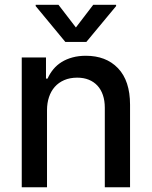

<svg xmlns="http://www.w3.org/2000/svg" viewBox="-20 -787 637 807"><path d="M173.3 -545.5V-456.7H180Q189.6 -478.3 204.4 -496.1Q219.1 -513.8 239.2 -526.3Q259.2 -538.7 284.6 -545.6Q310 -552.6 340.9 -552.6Q382.8 -552.6 416.5 -539.8Q450.3 -527 475.9 -500.4Q526.6 -447.4 526.6 -346.9V0H420.5V-334.2Q420.5 -364 412.5 -387.4Q404.5 -410.9 389.6 -427Q374.6 -443.2 353.2 -451.9Q331.7 -460.6 304.7 -460.6Q273.8 -460.6 250 -450.3Q226.2 -440 210.2 -421.9Q194.2 -403.8 185.9 -378.7Q177.6 -353.7 177.6 -323.9V0H71.4V-545.5ZM130 -766.7H225.9L299 -671.5L371.8 -766.7H468V-761.4L343 -610.8H254.6L130 -761.4Z"/></svg>

Font: Inter P Medium
Style: Regular
Weight: 500
Designer: Rasmus Andersson
Foundry: rsms
Version: Version 3.018;git-588b23468